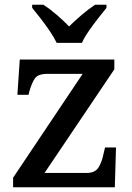

<svg xmlns="http://www.w3.org/2000/svg" viewBox="-20 -786 556 806"><path d="M35 0V-40L327 -476H179Q140 -476 126.5 -457Q113 -438 102 -398L100 -388H53L63 -536H460V-495L167 -60H344Q379 -60 393.5 -83Q408 -106 415 -142L421 -167H467L462 0ZM218 -606Q207 -629 189 -655.5Q171 -682 151 -708Q131 -734 115 -753V-766H162Q189 -749 218.5 -723.5Q248 -698 270 -675Q293 -698 323 -723.5Q353 -749 379 -766H427V-753Q411 -734 391 -708Q371 -682 352.5 -655.5Q334 -629 324 -606Z"/></svg>

Font: Noto Serif Lao Medium
Style: Regular
Weight: 500
Designer: Monotype Design Team
Foundry: Monotype Imaging Inc.
Version: Version 2.003; ttfautohint (v1.8.4.7-5d5b)